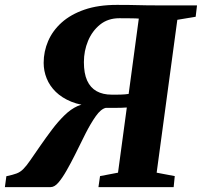

<svg xmlns="http://www.w3.org/2000/svg" viewBox="-51 -765 826 785"><path d="M-31 0 -25 -44.5Q1.5 -50 16.8 -55.8Q32 -61.5 44.2 -73.8Q56.5 -86 72.2 -108.8Q88 -131.5 114.5 -170Q137 -202.5 161.5 -235Q186 -267.5 212.2 -293.2Q238.5 -319 266.5 -331.5Q294.5 -344 324 -337L332 -331Q279 -333.5 240.5 -349.2Q202 -365 177 -389.5Q152 -414 139.8 -444.5Q127.5 -475 127.5 -508Q127.5 -554.5 145.8 -597Q164 -639.5 201 -672.8Q238 -706 294.2 -725.5Q350.5 -745 427 -745Q452.5 -745 473.5 -744.8Q494.5 -744.5 513.8 -744Q533 -743.5 553 -743.2Q573 -743 596 -743H754.5L749 -696.5L674 -684L589.5 -59L663.5 -45L659 0H351.5L358 -45L431.5 -59L467.5 -325.5Q457 -324.5 442.2 -324.2Q427.5 -324 411.8 -324Q396 -324 381.5 -324Q361.5 -319.5 340.5 -289.8Q319.5 -260 298.2 -218Q277 -176 256 -133Q238.5 -98 221.2 -67.8Q204 -37.5 188 -18.8Q172 0 156 0ZM475 -381 516.5 -689Q511 -689.5 502.8 -689.8Q494.5 -690 479.2 -690.2Q464 -690.5 437 -690.5Q390.5 -690.5 358.2 -664.5Q326 -638.5 309 -597.8Q292 -557 292 -511Q292 -465 305.2 -435.8Q318.5 -406.5 344 -392.2Q369.5 -378 405.5 -378Q414.5 -378 423.8 -378Q433 -378 442 -378.2Q451 -378.5 459.5 -379.2Q468 -380 475 -381Z"/></svg>

Font: Merriweather 36pt ExtraBold
Style: Italic
Weight: 800
Italic angle: -7.8°
Version: Version 2.101